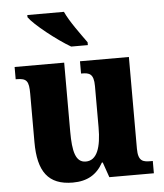

<svg xmlns="http://www.w3.org/2000/svg" viewBox="-54 -814 747 872"><g transform="rotate(-5 319.0 -378.0)"><path d="M289 -606H365V-619C338 -657 290 -721 270 -766H103V-756C127 -721 227 -642 289 -606ZM243 10C309 10 353 -16 382 -69H386L410 0H613V-56H603C569 -56 546 -60 546 -118V-536H323V-480H326C360 -480 381 -475 381 -418V-230C381 -138 361 -80 310 -80C263 -80 251 -132 251 -222V-536H25V-480H29C76 -480 85 -466 85 -409V-188C85 -54 131 10 243 10Z"/></g></svg>

Font: Noto Serif Hebrew SemiCondensed ExtraBold
Style: Regular
Weight: 800
Width: 4
Designer: Monotype Design Team
Foundry: Monotype Imaging Inc.
Version: Version 2.004